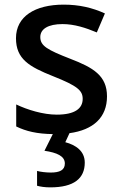

<svg xmlns="http://www.w3.org/2000/svg" viewBox="-20 -569 525 829"><path d="M346 133C346 83 307 57 262 45L280 6C383 -8 442 -62 442 -153C442 -242 383 -277 284 -315C184 -354 154 -371 154 -409C154 -444 188 -465 250 -465C301 -465 350 -449 398 -429L433 -511C378 -536 321 -549 255 -549C131 -549 49 -498 49 -404C49 -314 106 -281 209 -240C315 -198 337 -178 337 -142C337 -101 304 -74 225 -74C166 -74 98 -95 50 -118V-23C93 -2 140 9 208 10L172 82C226 90 260 105 260 137C260 166 237 176 199 176C179 176 154 173 140 169V233C154 237 174 240 197 240C300 240 346 201 346 133Z"/></svg>

Font: Noto Sans Lisu Medium
Style: Regular
Weight: 500
Designer: Monotype Design Team. David Williams.
Foundry: Monotype Imaging Inc.
Version: Version 2.102